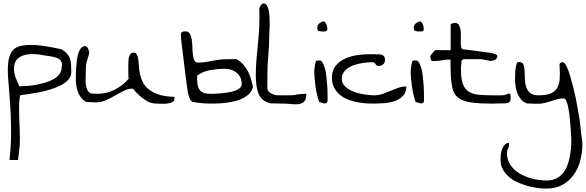

<svg xmlns="http://www.w3.org/2000/svg" viewBox="-20 -601 3405 1116"><path d="M35.2 329.1Q45.9 230.5 44.4 146Q43 61.5 38.1 -8.3Q33.2 -78.1 28.3 -133.8Q23.4 -189.5 26.9 -229.5Q30.3 -269.5 44.9 -295.9Q59.6 -322.3 94.7 -332.5Q129.9 -342.8 188 -338.9Q246.1 -335 336.9 -314.5Q357.4 -302.7 369.1 -289.6Q380.9 -276.4 386.2 -260.3Q391.6 -244.1 393.1 -224.6Q394.5 -205.1 394.5 -182.6Q394.5 -157.2 377 -137.7Q359.4 -118.2 332 -104.5Q304.7 -90.8 271 -80.6Q237.3 -70.3 204.6 -64Q171.9 -57.6 143.6 -53.7Q115.2 -49.8 98.6 -47.9Q94.7 -41 92.8 -21Q90.8 -1 90.8 27.3Q90.8 55.7 91.8 87.4Q92.8 119.1 94.2 149.4Q95.7 179.7 95.7 205.1Q95.7 230.5 94.7 244.1Q92.8 252.9 91.8 268.1Q90.8 283.2 88.9 296.9Q86.9 310.5 85.9 319.3L85 329.1ZM235.4 -279.3Q184.6 -290 144 -285.2Q103.5 -280.3 82 -259.3Q60.5 -238.3 61 -199.2Q61.5 -160.2 92.8 -99.6Q110.4 -99.6 134.8 -101.1Q159.2 -102.5 186 -107.4Q212.9 -112.3 240.2 -120.1Q267.6 -127.9 289.6 -140.1Q311.5 -152.3 324.7 -168.9Q337.9 -185.5 337.9 -207Q342.8 -229.5 336.9 -242.2Q331.1 -254.9 316.4 -261.7Q301.8 -268.6 280.8 -272.5Q259.8 -276.4 235.4 -279.3Z M751 -85.9Q725.6 -85.9 700.7 -73.7Q675.8 -61.5 649.4 -45.9Q623 -30.3 594.7 -18.1Q566.4 -5.9 537.1 -5.9Q533.2 -5.9 525.4 -6.3Q517.6 -6.8 508.3 -7.3Q499 -7.8 491.2 -7.8Q483.4 -7.8 480.5 -8.8Q461.9 -19.5 450.7 -34.2Q439.5 -48.8 433.1 -65.9Q426.8 -83 423.8 -101.6Q420.9 -120.1 420.9 -138.7V-166Q420.9 -183.6 422.4 -204.1Q423.8 -224.6 426.3 -246.1Q428.7 -267.6 433.6 -285.6Q438.5 -303.7 447.3 -316.4Q456.1 -329.1 470.7 -333Q476.6 -335 482.4 -330.1Q488.3 -325.2 491.7 -318.8Q495.1 -312.5 497.1 -305.2Q499 -297.9 499 -294.9Q499 -292 496.1 -282.2Q493.2 -272.5 489.7 -261.2Q486.3 -250 483.4 -240.2Q480.5 -230.5 480.5 -228.5Q480.5 -227.5 480 -220.2Q479.5 -212.9 479 -204.1Q478.5 -195.3 478.5 -185.1Q478.5 -174.8 478.5 -168.9Q478.5 -156.2 477.5 -140.1Q476.6 -124 479 -108.4Q481.4 -92.8 487.3 -79.1Q493.2 -65.4 508.8 -57.6Q509.8 -57.6 515.1 -57.1Q520.5 -56.6 526.9 -56.6Q533.2 -56.6 538.6 -56.2Q543.9 -55.7 545.9 -55.7Q598.6 -55.7 645.5 -79.1Q692.4 -102.5 727.5 -142.6Q726.6 -148.4 726.1 -165Q725.6 -181.6 725.6 -199.7Q725.6 -217.8 726.1 -233.9Q726.6 -250 727.5 -256.8Q727.5 -262.7 729.5 -269Q731.4 -275.4 734.4 -281.2Q737.3 -287.1 742.7 -291Q748 -294.9 754.9 -294.9Q769.5 -294.9 775.4 -284.2Q781.2 -273.4 783.7 -255.9Q786.1 -238.3 787.6 -215.3Q789.1 -192.4 793.9 -168.9Q798.8 -145.5 810.5 -122.6Q822.3 -99.6 844.7 -81.5Q867.2 -63.5 903.3 -51.3Q939.5 -39.1 994.1 -38.1Q994.1 -36.1 994.1 -33.2Q994.1 -30.3 994.1 -28.3Q994.1 -13.7 981.4 -7.3Q968.8 -1 950.7 1Q932.6 2.9 915 2Q897.5 1 888.7 1Q859.4 1 835.9 -12.7Q812.5 -26.4 793.9 -42.5Q775.4 -58.6 764.2 -72.3Q752.9 -85.9 751 -85.9Z M1098.6 -8.8Q1090.8 -13.7 1085.9 -22Q1081.1 -30.3 1078.1 -40Q1075.2 -49.8 1072.8 -59.6Q1070.3 -69.3 1070.3 -75.2Q1068.4 -85.9 1065.4 -108.4Q1062.5 -130.9 1058.6 -160.6Q1054.7 -190.4 1050.8 -223.6Q1046.9 -256.8 1043 -287.6Q1039.1 -318.4 1036.1 -342.8Q1033.2 -367.2 1032.2 -379.9Q1032.2 -381.8 1031.7 -387.7Q1031.2 -393.6 1031.2 -395.5Q1031.2 -410.2 1037.1 -414.6Q1043 -418.9 1057.6 -418.9Q1075.2 -418.9 1083 -405.8Q1090.8 -392.6 1094.2 -372.1Q1097.7 -351.6 1098.1 -328.1Q1098.6 -304.7 1101.1 -284.2Q1103.5 -263.7 1109.4 -250.5Q1115.2 -237.3 1129.9 -237.3Q1151.4 -237.3 1172.9 -240.2Q1194.3 -243.2 1215.8 -247.6Q1237.3 -252 1259.3 -254.4Q1281.2 -256.8 1302.7 -256.8H1312.5Q1320.3 -256.8 1328.6 -256.8Q1336.9 -256.8 1344.7 -256.8H1354.5Q1377 -245.1 1393.1 -227.1Q1409.2 -209 1420.4 -188Q1431.6 -167 1438.5 -143.1Q1445.3 -119.1 1450.2 -95.7Q1445.3 -73.2 1430.2 -57.6Q1415 -42 1394.5 -31.2Q1374 -20.5 1349.6 -14.2Q1325.2 -7.8 1300.3 -4.4Q1275.4 -1 1252.9 0Q1230.5 1 1212.9 1Q1196.3 1 1183.1 0.5Q1169.9 0 1157.2 -1Q1144.5 -2 1130.4 -3.9Q1116.2 -5.9 1098.6 -8.8ZM1126 -137.7Q1126 -95.7 1142.6 -75.7Q1159.2 -55.7 1202.1 -55.7Q1210.9 -55.7 1228.5 -56.2Q1246.1 -56.6 1266.1 -58.6Q1286.1 -60.5 1307.6 -64Q1329.1 -67.4 1346.2 -73.7Q1363.3 -80.1 1374 -89.4Q1384.8 -98.6 1384.8 -113.3Q1384.8 -134.8 1377 -150.9Q1369.1 -167 1355.5 -178.2Q1341.8 -189.5 1324.2 -195.3Q1306.6 -201.2 1287.1 -201.2Q1266.6 -201.2 1245.6 -199.2Q1224.6 -197.3 1203.1 -193.8Q1181.6 -190.4 1162.1 -182.1Q1142.6 -173.8 1126 -162.1Q1126 -158.2 1126 -149.4Q1126 -140.6 1126 -137.7Z M1466.8 -163.1Q1466.8 -214.8 1471.2 -260.7Q1475.6 -306.6 1480 -353.5Q1484.4 -400.4 1486.8 -448.2Q1489.3 -496.1 1487.3 -551.8Q1488.3 -555.7 1490.2 -560.5Q1492.2 -565.4 1495.6 -569.8Q1499 -574.2 1502.9 -577.6Q1506.8 -581.1 1511.7 -581.1Q1523.4 -581.1 1531.2 -568.8Q1539.1 -556.6 1542.5 -537.6Q1545.9 -518.6 1546.9 -496.1Q1547.9 -473.6 1547.4 -452.6Q1546.9 -431.6 1545.9 -416Q1544.9 -400.4 1544.9 -394.5Q1544.9 -336.9 1539.6 -280.8Q1534.2 -224.6 1534.2 -166V-150.4Q1534.2 -138.7 1534.2 -126Q1534.2 -113.3 1534.2 -101.6V-85.9Q1535.2 -76.2 1541 -69.8Q1546.9 -63.5 1554.2 -59.1Q1561.5 -54.7 1569.3 -51.8Q1577.1 -48.8 1583 -47.9Q1586.9 -47.9 1596.2 -47.4Q1605.5 -46.9 1616.2 -46.9Q1627 -46.9 1636.2 -46.9Q1645.5 -46.9 1649.4 -46.9Q1666 -46.9 1676.3 -47.4Q1686.5 -47.9 1692.9 -48.8Q1699.2 -49.8 1705.1 -51.3Q1710.9 -52.7 1717.8 -53.2Q1724.6 -53.7 1734.4 -54.7Q1744.1 -55.7 1760.7 -55.7Q1760.7 -23.4 1748 -10.7Q1735.4 2 1715.3 4.4Q1695.3 6.8 1671.4 3.9Q1647.5 1 1625 1H1611.3Q1601.6 1 1589.8 0.5Q1578.1 0 1567.4 0H1554.7Q1524.4 -5.9 1506.8 -22Q1489.3 -38.1 1481 -61Q1472.7 -84 1469.7 -110.4Q1466.8 -136.7 1466.8 -163.1Z M1835 -8.8Q1828.1 -28.3 1822.8 -51.3Q1817.4 -74.2 1814 -98.6Q1810.5 -123 1808.6 -146.5Q1806.6 -169.9 1806.6 -190.4Q1806.6 -193.4 1807.6 -201.7Q1808.6 -210 1810.1 -218.8Q1811.5 -227.5 1813.5 -235.8Q1815.4 -244.1 1816.4 -247.1Q1817.4 -248 1825.2 -249Q1833 -250 1835 -250Q1847.7 -250 1855.5 -236.3Q1863.3 -222.7 1869.1 -201.2Q1875 -179.7 1877.4 -153.8Q1879.9 -127.9 1881.8 -104Q1883.8 -80.1 1883.8 -61.5Q1883.8 -43 1883.8 -36.1Q1883.8 -33.2 1884.3 -26.9Q1884.8 -20.5 1883.8 -14.2Q1882.8 -7.8 1879.4 -3.9Q1876 0 1868.2 0H1864.3Q1862.3 0 1858.4 -1.5Q1854.5 -2.9 1849.6 -4.4Q1844.7 -5.9 1840.8 -6.8Q1836.9 -7.8 1835 -8.8ZM1824.2 -439.5Q1824.2 -463.9 1855.5 -475.6Q1862.3 -478.5 1867.7 -473.6Q1873 -468.8 1876.5 -460.9Q1879.9 -453.1 1881.3 -444.8Q1882.8 -436.5 1882.8 -432.6Q1882.8 -426.8 1879.9 -423.3Q1877 -419.9 1872.6 -418.9Q1868.2 -418 1863.3 -418H1855.5Q1841.8 -418 1833 -420.9Q1824.2 -423.8 1824.2 -439.5Z M1909.2 -150.4Q1909.2 -192.4 1931.6 -219.2Q1954.1 -246.1 1986.8 -260.7Q2019.5 -275.4 2058.1 -280.8Q2096.7 -286.1 2129.9 -286.1H2141.6Q2148.4 -286.1 2157.7 -285.6Q2167 -285.2 2174.8 -285.2H2186.5Q2206.1 -282.2 2211.9 -273.9Q2217.8 -265.6 2217.8 -252.9Q2217.8 -237.3 2207.5 -227.5Q2197.3 -217.8 2181.6 -217.8Q2171.9 -217.8 2168.5 -221.2Q2165 -224.6 2162.6 -228.5Q2160.2 -232.4 2156.2 -235.8Q2152.3 -239.3 2141.6 -239.3Q2127 -239.3 2108.4 -237.3Q2089.8 -235.4 2070.3 -231.4Q2050.8 -227.5 2032.2 -220.7Q2013.7 -213.9 1999 -203.1Q1984.4 -192.4 1975.6 -177.2Q1966.8 -162.1 1966.8 -140.6Q1966.8 -123 1977.1 -108.9Q1987.3 -94.7 2003.9 -84Q2020.5 -73.2 2041.5 -65.9Q2062.5 -58.6 2083 -54.7Q2103.5 -50.8 2122.6 -48.8Q2141.6 -46.9 2153.3 -46.9Q2180.7 -46.9 2204.1 -55.2Q2227.5 -63.5 2250.5 -73.2Q2273.4 -83 2295.9 -90.8Q2318.4 -98.6 2341.8 -98.6Q2341.8 -63.5 2321.8 -43Q2301.8 -22.5 2271.5 -12.7Q2241.2 -2.9 2207 -1Q2172.9 1 2144.5 1Q2121.1 1 2094.2 -1.5Q2067.4 -3.9 2041 -10.3Q2014.6 -16.6 1991.2 -27.3Q1967.8 -38.1 1949.7 -55.2Q1931.6 -72.3 1920.4 -95.7Q1909.2 -119.1 1909.2 -150.4Z M2395.5 -8.8Q2388.7 -28.3 2383.3 -51.3Q2377.9 -74.2 2374.5 -98.6Q2371.1 -123 2369.1 -146.5Q2367.2 -169.9 2367.2 -190.4Q2367.2 -193.4 2368.2 -201.7Q2369.1 -210 2370.6 -218.8Q2372.1 -227.5 2374 -235.8Q2376 -244.1 2377 -247.1Q2377.9 -248 2385.7 -249Q2393.6 -250 2395.5 -250Q2408.2 -250 2416 -236.3Q2423.8 -222.7 2429.7 -201.2Q2435.5 -179.7 2438 -153.8Q2440.4 -127.9 2442.4 -104Q2444.3 -80.1 2444.3 -61.5Q2444.3 -43 2444.3 -36.1Q2444.3 -33.2 2444.8 -26.9Q2445.3 -20.5 2444.3 -14.2Q2443.4 -7.8 2439.9 -3.9Q2436.5 0 2428.7 0H2424.8Q2422.9 0 2418.9 -1.5Q2415 -2.9 2410.2 -4.4Q2405.3 -5.9 2401.4 -6.8Q2397.5 -7.8 2395.5 -8.8ZM2384.8 -439.5Q2384.8 -463.9 2416 -475.6Q2422.9 -478.5 2428.2 -473.6Q2433.6 -468.8 2437 -460.9Q2440.4 -453.1 2441.9 -444.8Q2443.4 -436.5 2443.4 -432.6Q2443.4 -426.8 2440.4 -423.3Q2437.5 -419.9 2433.1 -418.9Q2428.7 -418 2423.8 -418H2416Q2402.3 -418 2393.6 -420.9Q2384.8 -423.8 2384.8 -439.5Z M2598.6 -254.9Q2571.3 -254.9 2548.3 -250.5Q2525.4 -246.1 2498 -246.1Q2487.3 -246.1 2484.4 -254.4Q2481.4 -262.7 2481.4 -270.5V-275.4Q2483.4 -279.3 2487.8 -285.2Q2492.2 -291 2497.1 -296.4Q2502 -301.8 2505.4 -305.7Q2508.8 -309.6 2509.8 -309.6H2599.6V-456.1Q2599.6 -460 2602.5 -461.9Q2605.5 -463.9 2609.9 -465.3Q2614.3 -466.8 2618.2 -467.3Q2622.1 -467.8 2624 -467.8Q2639.6 -467.8 2647 -456.5Q2654.3 -445.3 2656.7 -428.7Q2659.2 -412.1 2658.7 -392.6Q2658.2 -373 2658.2 -356.4Q2658.2 -339.8 2660.6 -327.6Q2663.1 -315.4 2671.9 -314.5Q2679.7 -313.5 2701.7 -311Q2723.6 -308.6 2747.6 -305.2Q2771.5 -301.8 2793 -298.8Q2814.5 -295.9 2824.2 -294.9Q2826.2 -294.9 2831.5 -293.5Q2836.9 -292 2843.3 -291Q2849.6 -290 2854.5 -288.1Q2859.4 -286.1 2861.3 -285.2Q2863.3 -285.2 2867.2 -281.2Q2871.1 -277.3 2871.1 -275.4Q2871.1 -268.6 2867.2 -262.7Q2863.3 -256.8 2857.4 -253.4Q2851.6 -250 2845.2 -248.5Q2838.9 -247.1 2833 -247.1Q2831.1 -247.1 2822.3 -248.5Q2813.5 -250 2804.2 -252Q2794.9 -253.9 2786.6 -255.4Q2778.3 -256.8 2776.4 -256.8H2766.6Q2757.8 -256.8 2748 -256.8Q2738.3 -256.8 2728.5 -256.8H2702.1Q2695.3 -256.8 2688.5 -256.8Q2681.6 -256.8 2676.8 -256.8H2671.9L2662.1 -247.1Q2662.1 -246.1 2662.1 -240.2Q2662.1 -234.4 2661.1 -226.6Q2660.2 -218.8 2659.7 -210.4Q2659.2 -202.1 2659.2 -197.3Q2659.2 -144.5 2669.9 -114.3Q2680.7 -84 2703.6 -68.8Q2726.6 -53.7 2762.2 -50.3Q2797.9 -46.9 2849.6 -46.9Q2855.5 -46.9 2865.2 -46.9Q2875 -46.9 2884.8 -46.9Q2894.5 -46.9 2901.4 -47.4Q2908.2 -47.9 2909.2 -47.9Q2910.2 -47.9 2914.1 -49.3Q2918 -50.8 2923.3 -52.2Q2928.7 -53.7 2932.1 -55.7Q2935.5 -57.6 2937.5 -57.6Q2941.4 -57.6 2943.8 -54.2Q2946.3 -50.8 2947.3 -45.9Q2948.2 -41 2948.2 -37.1V-30.3Q2948.2 -14.6 2941.4 -7.8Q2934.6 -1 2909.2 0H2892.6Q2880.9 0 2868.7 0.5Q2856.4 1 2843.8 1H2829.1Q2773.4 1 2734.4 -3.4Q2695.3 -7.8 2669.9 -18.1Q2644.5 -28.3 2629.9 -45.9Q2615.2 -63.5 2608.9 -91.8Q2602.5 -120.1 2600.6 -160.2Q2598.6 -200.2 2598.6 -254.9Z M2889.6 330.1Q2889.6 318.4 2890.6 301.8Q2891.6 285.2 2897 269.5Q2902.3 253.9 2912.1 242.2Q2921.9 230.5 2937.5 228.5Q2937.5 229.5 2938 232.9Q2938.5 236.3 2938.5 238.3Q2938.5 252 2932.6 263.2Q2926.8 274.4 2926.8 291Q2926.8 318.4 2937.5 340.8Q2948.2 363.3 2965.8 380.9Q2983.4 398.4 3006.3 411.1Q3029.3 423.8 3055.2 432.1Q3081.1 440.4 3107.4 444.3Q3133.8 448.2 3156.2 448.2Q3188.5 448.2 3210.9 437.5Q3233.4 426.8 3249.5 408.7Q3265.6 390.6 3275.4 366.7Q3285.2 342.8 3290.5 316.9Q3295.9 291 3298.3 264.6Q3300.8 238.3 3300.8 214.8Q3300.8 210.9 3299.8 190.9Q3298.8 170.9 3296.9 144Q3294.9 117.2 3292 86.9Q3289.1 56.6 3284.2 30.3Q3279.3 3.9 3272.5 -12.7Q3265.6 -29.3 3256.8 -29.3Q3238.3 -29.3 3220.2 -24.4Q3202.1 -19.5 3184.6 -13.7Q3167 -7.8 3147.9 -2.9Q3128.9 2 3108.4 2Q3104.5 2 3095.2 2Q3085.9 2 3075.2 1.5Q3064.5 1 3055.2 0.5Q3045.9 0 3042 0Q3021.5 -7.8 3008.3 -23.4Q2995.1 -39.1 2987.3 -59.1Q2979.5 -79.1 2976.6 -101.1Q2973.6 -123 2973.6 -141.6Q2973.6 -168.9 2975.1 -190.9Q2976.6 -212.9 2985.4 -237.3Q2986.3 -239.3 2992.2 -239.7Q2998 -240.2 2999 -240.2Q3016.6 -240.2 3022.5 -225.6Q3028.3 -210.9 3029.3 -189.5Q3030.3 -168 3030.8 -143.1Q3031.2 -118.2 3038.1 -96.7Q3044.9 -75.2 3061 -61Q3077.1 -46.9 3110.4 -46.9Q3155.3 -46.9 3180.7 -57.6Q3206.1 -68.4 3218.8 -90.3Q3231.4 -112.3 3233.4 -144Q3235.4 -175.8 3232.4 -218.8Q3231.4 -231.4 3237.3 -235.4Q3243.2 -239.3 3251 -239.3Q3260.7 -239.3 3272 -217.8Q3283.2 -196.3 3293 -163.1Q3302.7 -129.9 3312.5 -91.3Q3322.3 -52.7 3329.1 -17.6Q3335.9 17.6 3340.3 43.5Q3344.7 69.3 3345.7 76.2Q3346.7 80.1 3348.6 91.3Q3350.6 102.5 3352.1 118.7Q3353.5 134.8 3355.5 151.9Q3357.4 168.9 3359.4 185.1Q3361.3 201.2 3363.3 212.9Q3365.2 224.6 3365.2 228.5V233.4Q3365.2 284.2 3353 331.1Q3340.8 377.9 3314.9 414.6Q3289.1 451.2 3249.5 473.1Q3210 495.1 3154.3 495.1Q3130.9 495.1 3102.1 491.2Q3073.2 487.3 3043.9 479Q3014.6 470.7 2986.8 458Q2959 445.3 2937.5 426.3Q2916 407.2 2902.8 383.8Q2889.6 360.4 2889.6 330.1Z"/></svg>

Font: Swanky and Moo Moo Cyrillic
Style: Regular
Weight: 400
Designer: Kimberly Geswein; Denis Ignatov
Foundry: Kimberly Geswein; Denis Ignatov
Version: Version 1.003 June 27, 2018